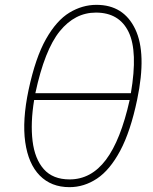

<svg xmlns="http://www.w3.org/2000/svg" viewBox="-20 -764 631 793"><path d="M267 9Q191.5 9 144.2 -39Q97 -87 84.2 -177Q71.5 -267 98 -392.5Q126.5 -526 170 -602.8Q213.5 -679.5 266.8 -711.8Q320 -744 378.5 -744Q490.5 -744 538.5 -643.8Q586.5 -543.5 546.5 -352.5Q519 -221 476.5 -141.5Q434 -62 380.8 -26.5Q327.5 9 267 9ZM376 -712Q289.5 -712 227 -635.2Q164.5 -558.5 126 -379H520.5Q550 -551.5 511.2 -631.8Q472.5 -712 376 -712ZM267.5 -23Q356.5 -23 417.5 -104Q478.5 -185 515.5 -351H121Q105.5 -256 114.5 -181.8Q123.5 -107.5 161 -65.2Q198.5 -23 267.5 -23Z"/></svg>

Font: Commissioner Thin
Style: Italic
Weight: 100
Italic angle: -12°
Designer: Kostas Bartsokas
Foundry: Kostas Bartsokas
Version: Version 1.000; ttfautohint (v1.8.3)